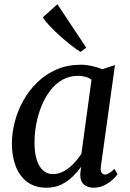

<svg xmlns="http://www.w3.org/2000/svg" viewBox="-20 -866 607 896"><path d="M451 -91.5Q447.5 -68.5 454.2 -60Q461 -51.5 470 -51.5Q479 -51.5 489.5 -58Q500 -64.5 514.5 -78L528 -53Q524 -45.5 508.8 -30.5Q493.5 -15.5 470 -2.8Q446.5 10 417 10Q388.5 10 371 -5.5Q353.5 -21 354.5 -55L358.5 -87.5Q341.5 -64 318.5 -41.5Q295.5 -19 265.5 -4.5Q235.5 10 197 10Q143 10 107 -17Q71 -44 53.2 -90.5Q35.5 -137 35.5 -196Q35.5 -245.5 49 -297.5Q62.5 -349.5 89 -397Q115.5 -444.5 154.5 -482.2Q193.5 -520 244.5 -542Q295.5 -564 358.5 -564Q382 -564 409.5 -557.8Q437 -551.5 458 -543L516.5 -562.5ZM407 -494Q394.5 -503.5 378.5 -507.8Q362.5 -512 344.5 -512Q304 -512 271.5 -493.8Q239 -475.5 214.8 -443.8Q190.5 -412 174 -371.8Q157.5 -331.5 149.2 -287.2Q141 -243 141 -200.5Q141 -152 151.8 -119.2Q162.5 -86.5 181.5 -70Q200.5 -53.5 225.5 -53.5Q248.5 -53.5 268.5 -62.5Q288.5 -71.5 305.5 -85.8Q322.5 -100 336.2 -116.5Q350 -133 360 -149ZM356 -623.5Q339.5 -633.5 314.2 -653Q289 -672.5 262 -696.5Q235 -720.5 212.8 -744Q190.5 -767.5 180 -785.5L248 -846L382.5 -643.5Z"/></svg>

Font: Merriweather 28pt
Style: Italic
Weight: 400
Italic angle: -7.8°
Version: Version 2.101